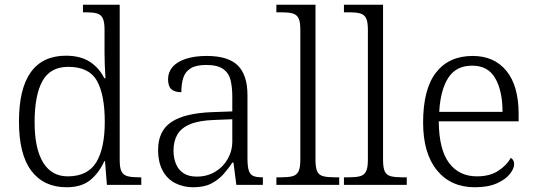

<svg xmlns="http://www.w3.org/2000/svg" viewBox="-20 -780 2260 810"><path d="M261 10Q165 10 112.5 -59Q60 -128 60 -267Q60 -406 110 -475.5Q160 -545 258 -545Q320 -545 359.5 -519Q399 -493 420 -450H425Q423 -477 422 -505.5Q421 -534 421 -557V-655Q421 -689 413 -704Q405 -719 388.5 -723.5Q372 -728 346 -728H330V-760H485V-103Q485 -71 493 -56Q501 -41 518.5 -36.5Q536 -32 565 -32H576V0H431L423 -100H420Q398 -51 361 -20.5Q324 10 261 10ZM268 -36Q351 -37 386.5 -96Q422 -155 422 -266Q422 -380 389 -439Q356 -498 268 -498Q192 -498 159 -438Q126 -378 126 -265Q126 -152 162.5 -93.5Q199 -35 268 -36Z M795 10Q754 10 720 -7Q686 -24 666.5 -59.5Q647 -95 647 -148Q647 -228 703.5 -265.5Q760 -303 877 -307L960 -310V-372Q960 -411 953 -441Q946 -471 922 -488.5Q898 -506 850 -506Q807 -506 784 -491.5Q761 -477 753 -451Q745 -425 745 -391Q717 -391 703 -403.5Q689 -416 689 -446Q689 -475 707.5 -497Q726 -519 763 -531.5Q800 -544 852 -544Q943 -544 983.5 -503.5Q1024 -463 1024 -379V-112Q1024 -80 1029 -62.5Q1034 -45 1047 -38.5Q1060 -32 1085 -32H1089V0H977L965 -94H960Q944 -69 922.5 -45Q901 -21 871 -5.5Q841 10 795 10ZM810 -35Q854 -35 888 -55.5Q922 -76 941 -110Q960 -144 960 -181V-277L886 -274Q820 -272 782 -256Q744 -240 728 -212Q712 -184 712 -145Q712 -113 722.5 -88Q733 -63 754.5 -49Q776 -35 810 -35Z M1146 0V-32H1167Q1196 -32 1213.5 -36.5Q1231 -41 1239 -56.5Q1247 -72 1247 -105V-655Q1247 -689 1239 -704Q1231 -719 1214 -723.5Q1197 -728 1172 -728H1146V-760H1311V-105Q1311 -72 1318.5 -56.5Q1326 -41 1344 -36.5Q1362 -32 1390 -32H1411V0Z M1431 0V-32H1452Q1481 -32 1498.5 -36.5Q1516 -41 1524 -56.5Q1532 -72 1532 -105V-655Q1532 -689 1524 -704Q1516 -719 1499 -723.5Q1482 -728 1457 -728H1431V-760H1596V-105Q1596 -72 1603.5 -56.5Q1611 -41 1629 -36.5Q1647 -32 1675 -32H1696V0Z M1983 10Q1882 10 1823.5 -61.5Q1765 -133 1765 -263Q1765 -404 1819.5 -474Q1874 -544 1974 -544Q2065 -544 2116.5 -481Q2168 -418 2168 -299V-268H1831Q1832 -149 1874.5 -92.5Q1917 -36 1992 -36Q2046 -36 2081.5 -59Q2117 -82 2135 -114Q2141 -111 2145 -104Q2149 -97 2149 -87Q2149 -69 2131 -46Q2113 -23 2076 -6.5Q2039 10 1983 10ZM2100 -308Q2100 -396 2069.5 -449.5Q2039 -503 1972 -503Q1904 -503 1871 -451.5Q1838 -400 1833 -308Z"/></svg>

Font: Noto Serif Gujarati Light
Style: Regular
Weight: 300
Version: Version 2.102